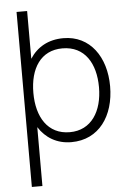

<svg xmlns="http://www.w3.org/2000/svg" viewBox="-64 -796 736 1093"><g transform="rotate(-5 304.0 -250.0)"><path d="M325 -578.1C238.5 -578.1 174 -540.6 133.3 -477.1V-750H72.9V250H133.3V-86.5C172.9 -24 236.5 15.6 319.8 15.6C478.1 15.6 566.7 -113.5 566.7 -282.3C566.7 -449 478.1 -578.1 325 -578.1ZM315.6 -41.7C189.6 -41.7 128.1 -144.8 128.1 -282.3C128.1 -421.9 190.6 -520.8 314.6 -520.8C442.7 -520.8 503.1 -417.7 503.1 -282.3C503.1 -145.8 439.6 -41.7 315.6 -41.7Z"/></g></svg>

Font: Manrope3 Light
Style: Regular
Weight: 300
Designer: Mikhail Sharanda
Foundry: Mikhail Sharanda
Version: Version 3.000;PS 003.000;hotconv 1.0.88;makeotf.lib2.5.64775